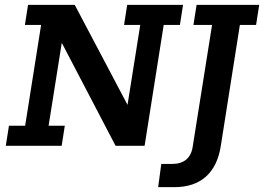

<svg xmlns="http://www.w3.org/2000/svg" viewBox="-20 -603 1092 794"><path d="M4 0 17 -83H84L150 -500H83L96 -583H289L516 -153L503 -142L560 -500H493L506 -583H737L724 -500H657L578 0H458L225 -446L239 -448L181 -83H248L235 0ZM700 171H634L647 75H691Q729 75 750.5 56.5Q772 38 777 3L857 -500H780L793 -583H1052L1039 -500H972L893 1Q880 84 831.5 127.5Q783 171 700 171Z"/></svg>

Font: Rokkitt SemiBold
Style: Italic
Weight: 600
Italic angle: -9°
Designer: Vernon Adams
Foundry: Vernon Adams
Version: Version 3.103